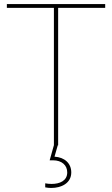

<svg xmlns="http://www.w3.org/2000/svg" viewBox="-20 -720 555 951"><path d="M204 188V208C214 210 224 211 234 211C283 211 333 188 333 134C333 89 300 59 250 56L266 0H268V-681H501V-700H14V-681H247V-1L226 74H242C287 74 313 99 313 134C313 176 275 191 236 191C225 191 214 190 204 188Z"/></svg>

Font: Chess Sans Thin
Style: Regular
Weight: 100
Designer: Wolf Bōese
Foundry: Wolf Bōese
Version: Version 7.223;Glyphs 3.3 (3306)